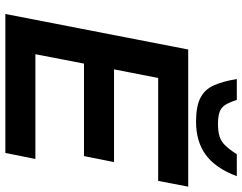

<svg xmlns="http://www.w3.org/2000/svg" viewBox="-116 -810 926 735"><g transform="rotate(90 347.5 -443.0)"><path d="M34 0 170 -700H695L673 -585H279L246 -416H601L578 -301H224L188 -115H589L566 0ZM447 -730Q388 -730 355.5 -746.5Q323 -763 307.5 -797.5Q292 -832 283 -886H363Q372 -858 382 -842Q392 -826 409.5 -820Q427 -814 455 -814Q484 -814 503 -820Q522 -826 537.5 -842Q553 -858 571 -886H655Q624 -804 573 -767Q522 -730 447 -730Z"/></g></svg>

Font: REM Medium
Style: Italic
Weight: 500
Italic angle: -11°
Designer: Octavio Pardo
Foundry: Ashler Design
Version: Version 1.005;gftools[0.9.28]